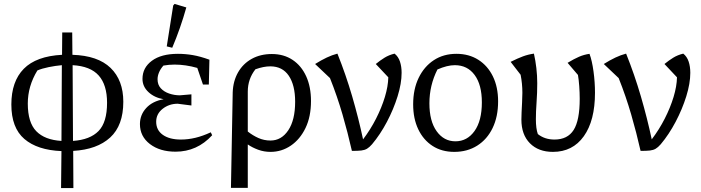

<svg xmlns="http://www.w3.org/2000/svg" viewBox="-20 -767 3580 981"><path d="M292 194 294 5Q171 0 104.5 -57Q38 -114 38 -233Q38 -351 101.5 -415.5Q165 -480 297 -487L298 -601H349L350 -487Q480 -483 545 -420Q610 -357 610 -247Q610 -126 543 -64.5Q476 -3 354 4L355 194ZM527 -242Q527 -333 484.5 -381Q442 -429 351 -434L353 -47Q440 -53 483.5 -97.5Q527 -142 527 -242ZM122 -238Q122 -141 165.5 -96.5Q209 -52 294 -47L296 -434Q263 -431 228.5 -424Q194 -417 171 -407Q122 -327 122 -238Z M877 8Q797 8 746 -31Q695 -70 695 -133Q695 -180 727 -215Q759 -250 816 -260Q769 -268 738.5 -296.5Q708 -325 708 -364Q708 -421 756 -456.5Q804 -492 889 -492Q927 -492 965 -485.5Q1003 -479 1050 -462L1047 -335H1017L988 -420Q928 -437 872 -437Q844 -437 815 -432Q800 -415 792.5 -397Q785 -379 785 -362Q785 -334 801.5 -316Q818 -298 844.5 -289Q871 -280 899 -280L958 -285V-228L888 -237Q844 -237 811 -211Q778 -185 778 -145Q778 -102 812 -78Q846 -54 904 -54Q941 -54 978.5 -63Q1016 -72 1057 -91L1064 -76Q987 8 877 8ZM860 -523 832 -530 865 -739 872 -747 932 -729Q902 -622 860 -523Z M1160 193 1169 -295Q1171 -353 1196.5 -397.5Q1222 -442 1266.5 -466.5Q1311 -491 1369 -491Q1430 -491 1475 -461Q1520 -431 1544.5 -377Q1569 -323 1569 -251Q1569 -171 1541 -113Q1513 -55 1466 -23Q1419 9 1362 9Q1329 9 1299 -2Q1269 -13 1246 -29V193ZM1246 -299V-95Q1271 -75 1300 -62Q1329 -49 1362 -49Q1418 -49 1453 -101.5Q1488 -154 1488 -247Q1488 -332 1455.5 -380Q1423 -428 1361 -428Q1327 -428 1285 -413Q1246 -363 1246 -299Z M1778 4Q1757 -89 1730 -182Q1703 -275 1666 -368L1590 -440Q1622 -460 1649.5 -473Q1677 -486 1704 -493Q1747 -386 1779.5 -274.5Q1812 -163 1835 -55Q1873 -105 1901.5 -161Q1930 -217 1946.5 -271.5Q1963 -326 1964 -372L1900 -440Q1922 -458 1944.5 -472Q1967 -486 1996 -493Q2015 -478 2023.5 -452.5Q2032 -427 2032 -395Q2032 -341 2011.5 -275Q1991 -209 1957 -144.5Q1923 -80 1881 -30Q1867 -14 1855 -7Q1843 0 1826 2Q1809 4 1778 4Z M2301 9Q2237 9 2190 -21.5Q2143 -52 2117 -106.5Q2091 -161 2091 -234Q2091 -311 2119 -369Q2147 -427 2196.5 -459.5Q2246 -492 2312 -492Q2376 -492 2424 -461.5Q2472 -431 2498.5 -376.5Q2525 -322 2525 -249Q2525 -171 2497 -113Q2469 -55 2418.5 -23Q2368 9 2301 9ZM2307 -45Q2367 -45 2404.5 -97.5Q2442 -150 2442 -244Q2442 -334 2405 -384Q2368 -434 2304 -434Q2265 -434 2215 -412Q2174 -331 2174 -239Q2174 -148 2211 -96.5Q2248 -45 2307 -45Z M2805 9Q2731 9 2687.5 -35Q2644 -79 2644 -156Q2644 -170 2645 -193.5Q2646 -217 2647.5 -244Q2649 -271 2649 -293Q2649 -340 2640 -385L2589 -451Q2625 -469 2652 -479Q2679 -489 2708 -493Q2716 -458 2720.5 -419Q2725 -380 2725 -342Q2725 -293 2721.5 -244.5Q2718 -196 2718 -158Q2718 -110 2728 -82Q2763 -54 2813 -54Q2880 -54 2911 -103Q2942 -152 2942 -262Q2942 -294 2939.5 -327.5Q2937 -361 2933 -384L2880 -446Q2913 -466 2938.5 -477Q2964 -488 2992 -492Q3005 -457 3012.5 -402Q3020 -347 3020 -293Q3020 -151 2963 -71Q2906 9 2805 9Z M3253 4Q3232 -89 3205 -182Q3178 -275 3141 -368L3065 -440Q3097 -460 3124.5 -473Q3152 -486 3179 -493Q3222 -386 3254.5 -274.5Q3287 -163 3310 -55Q3348 -105 3376.5 -161Q3405 -217 3421.5 -271.5Q3438 -326 3439 -372L3375 -440Q3397 -458 3419.5 -472Q3442 -486 3471 -493Q3490 -478 3498.5 -452.5Q3507 -427 3507 -395Q3507 -341 3486.5 -275Q3466 -209 3432 -144.5Q3398 -80 3356 -30Q3342 -14 3330 -7Q3318 0 3301 2Q3284 4 3253 4Z"/></svg>

Font: Piazzolla
Style: Regular
Weight: 400
Designer: Juan Pablo del Peral
Foundry: Huerta Tipografica
Version: Version 1.330